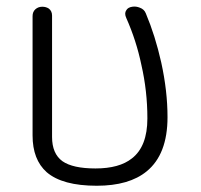

<svg xmlns="http://www.w3.org/2000/svg" viewBox="-20 -560 623 596"><path d="M81.1 -139.6Q81.1 -64.5 125 -25.4Q173.8 16.6 280.3 16.6Q380.9 16.6 435.5 -28.3Q500 -81.1 500 -196.3Q500 -277.3 480.5 -366.2Q461.9 -449.2 432.6 -518.6Q427.7 -531.2 414.1 -536.1Q402.3 -541 390.6 -539.1Q377 -537.1 372.1 -528.3Q365.2 -518.6 372.1 -503.9Q403.3 -433.6 418.9 -358.4Q437.5 -277.3 437.5 -192.4Q437.5 -105.5 389.6 -68.4Q350.6 -37.1 276.4 -37.1Q206.1 -37.1 173.8 -59.6Q141.6 -83 141.6 -134.8V-511.7Q141.6 -525.4 131.8 -533.2Q123 -539.1 111.3 -539.1Q98.6 -539.1 89.8 -531.2Q81.1 -523.4 81.1 -509.8Z"/></svg>

Font: Gulim
Style: Regular
Weight: 400
Version: Version 2.21